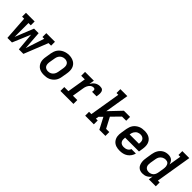

<svg xmlns="http://www.w3.org/2000/svg" viewBox="258 -1980 3234 3234"><g transform="rotate(45 1875.0 -363.5)"><path d="M128 0 99 -428H50V-520H257V-428H202V-97L335 -428H444L468 -97L577 -428H535V-520H741V-428H680L509 0H401L372 -321L237 0Z M1004 8Q973 8 942.5 2Q912 -4 887 -19Q862 -34 844 -57.5Q826 -81 817 -109.5Q808 -138 808 -169.5Q808 -201 814 -232L830 -332Q835 -359 844.5 -386Q854 -413 870.5 -436.5Q887 -460 910.5 -478.5Q934 -497 960.5 -508.5Q987 -520 1014.5 -525.5Q1042 -531 1070 -531Q1101 -531 1131 -523.5Q1161 -516 1186.5 -501Q1212 -486 1230 -462.5Q1248 -439 1256.5 -410.5Q1265 -382 1265 -350.5Q1265 -319 1260 -288L1243 -188Q1239 -161 1229.5 -134Q1220 -107 1203 -83.5Q1186 -60 1163 -41.5Q1140 -23 1113.5 -11.5Q1087 0 1059 4Q1031 8 1004 8ZM1006 -84Q1022 -84 1038 -87Q1054 -90 1068.5 -97.5Q1083 -105 1095.5 -117Q1108 -129 1116.5 -143Q1125 -157 1130 -172Q1135 -187 1138 -203L1155 -303Q1159 -328 1157.5 -352.5Q1156 -377 1144.5 -396.5Q1133 -416 1111.5 -426Q1090 -436 1065 -436Q1049 -436 1033.5 -432.5Q1018 -429 1003.5 -421.5Q989 -414 977 -402.5Q965 -391 956.5 -377Q948 -363 943 -347.5Q938 -332 936 -317L919 -217Q915 -193 916 -168.5Q917 -144 928 -124.5Q939 -105 960.5 -94.5Q982 -84 1006 -84Q1006 -84 1006 -84Q1006 -84 1006 -84Z M1391 0V-92H1489L1544 -428H1458V-520H1668L1653 -429Q1665 -450 1681 -469Q1697 -488 1717.5 -501.5Q1738 -515 1761 -521.5Q1784 -528 1807 -528Q1826 -528 1844 -524Q1862 -520 1873.5 -507Q1885 -494 1889.5 -476.5Q1894 -459 1894 -440.5Q1894 -422 1891.5 -403.5Q1889 -385 1886 -366H1778Q1780 -374 1781 -382Q1782 -390 1782 -397.5Q1782 -405 1780.5 -412.5Q1779 -420 1774.5 -426Q1770 -432 1762.5 -434Q1755 -436 1747 -436Q1731 -436 1715.5 -430.5Q1700 -425 1687 -414Q1674 -403 1664.5 -389Q1655 -375 1648 -359.5Q1641 -344 1637 -328.5Q1633 -313 1631 -298L1597 -92H1701V0Z M1981 0V-92H2036L2127 -643H2084V-735H2250L2179 -305L2383 -520H2530V-428H2430L2287 -282L2387 -92H2463V0H2318L2211 -204L2153 -145L2144 -92H2187V0Z M2810 8Q2786 8 2762.5 5Q2739 2 2717.5 -5.5Q2696 -13 2677.5 -26Q2659 -39 2645.5 -56Q2632 -73 2623 -94Q2614 -115 2610.5 -138Q2607 -161 2608.5 -184.5Q2610 -208 2614 -232L2630 -332Q2635 -359 2644.5 -386Q2654 -413 2670.5 -436.5Q2687 -460 2710.5 -478.5Q2734 -497 2760.5 -508.5Q2787 -520 2814.5 -524Q2842 -528 2869 -528Q2900 -528 2930.5 -522Q2961 -516 2986.5 -501Q3012 -486 3030 -462.5Q3048 -439 3056.5 -410.5Q3065 -382 3065 -350.5Q3065 -319 3060 -288L3048 -214H2718Q2715 -190 2716.5 -165.5Q2718 -141 2730 -122Q2742 -103 2763.5 -93.5Q2785 -84 2810 -84Q2827 -84 2845 -87Q2863 -90 2880 -98Q2897 -106 2910.5 -120.5Q2924 -135 2929 -153H3036Q3027 -117 3005 -84.5Q2983 -52 2951 -30.5Q2919 -9 2882.5 -0.5Q2846 8 2810 8ZM2734 -306H2955Q2959 -330 2957.5 -354Q2956 -378 2944.5 -397Q2933 -416 2912 -426Q2891 -436 2867 -436Q2851 -436 2835.5 -433Q2820 -430 2805 -422.5Q2790 -415 2778 -403Q2766 -391 2757 -377Q2748 -363 2743 -348Q2738 -333 2736 -317Z M3348 8Q3320 8 3294.5 -0.5Q3269 -9 3250.5 -27.5Q3232 -46 3222.5 -70.5Q3213 -95 3209 -121.5Q3205 -148 3207 -176Q3209 -204 3214 -232L3230 -332Q3234 -357 3242 -381.5Q3250 -406 3263 -429Q3276 -452 3295.5 -471.5Q3315 -491 3338 -504Q3361 -517 3386.5 -522.5Q3412 -528 3437 -528Q3461 -528 3484 -521.5Q3507 -515 3523.5 -500.5Q3540 -486 3550.5 -465.5Q3561 -445 3566 -423L3603 -643H3560V-735H3726L3620 -92H3663V0H3496L3509 -79Q3496 -58 3478 -41Q3460 -24 3438.5 -12.5Q3417 -1 3394 3.5Q3371 8 3348 8ZM3406 -84Q3428 -84 3449.5 -91Q3471 -98 3488 -113Q3505 -128 3514.5 -149Q3524 -170 3528 -191L3545 -291Q3547 -308 3548.5 -324.5Q3550 -341 3548 -357Q3546 -373 3540 -388Q3534 -403 3523.5 -414.5Q3513 -426 3497.5 -431Q3482 -436 3466 -436Q3450 -436 3434.5 -432.5Q3419 -429 3404.5 -421.5Q3390 -414 3377.5 -402.5Q3365 -391 3356.5 -377Q3348 -363 3343 -347.5Q3338 -332 3336 -317L3319 -217Q3315 -193 3316 -168.5Q3317 -144 3328 -124.5Q3339 -105 3360 -94.5Q3381 -84 3406 -84Q3406 -84 3406 -84Q3406 -84 3406 -84Z"/></g></svg>

Font: Iosevka Etoile SmBdObl
Style: Regular
Weight: 600
Italic angle: -9°
Designer: Belleve Invis
Foundry: Belleve Invis
Version: Version 15.5.2; ttfautohint (v1.8.4)